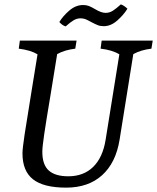

<svg xmlns="http://www.w3.org/2000/svg" viewBox="-20 -853 720 880"><path d="M83 -150Q83 -172 93 -238Q103 -304 126 -444L152 -604Q121 -623 66 -630L71 -667H331L325 -630Q276 -624 242 -605L212 -420Q191 -295 182.5 -237Q174 -179 174 -157Q174 -98 203.5 -71.5Q233 -45 293 -45Q363 -45 407 -88Q451 -131 464 -212L527 -604Q494 -624 441 -630L446 -667H680L674 -630Q625 -624 591 -605L528 -212Q511 -107 448 -50Q385 7 283 7Q180 7 131.5 -31Q83 -69 83 -150ZM252 -752Q268 -779 297.5 -804.5Q327 -830 361 -830Q376 -830 387.5 -825.5Q399 -821 416 -811Q444 -794 464 -794Q482 -794 497.5 -804Q513 -814 534 -833Q550 -827 564 -813Q547 -785 517.5 -759Q488 -733 456 -733Q440 -733 428.5 -737.5Q417 -742 398 -752Q382 -761 372 -765Q362 -769 349 -769Q332 -769 316.5 -759.5Q301 -750 281 -732Q266 -736 252 -752Z"/></svg>

Font: Caladea
Style: Italic
Weight: 400
Italic angle: -9°
Designer: Carolina Giovagnoli and Andres Torresi
Foundry: Carolina Giovagnoli & Andres Torresi
Version: Version 1.001